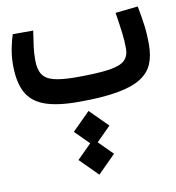

<svg xmlns="http://www.w3.org/2000/svg" viewBox="-77 -417 739 805"><g transform="rotate(-10 293.0 -14.5)"><path d="M248.5 2.9Q158.7 2.9 105.2 -16.6Q51.8 -36.1 28.3 -80.1Q4.9 -124 4.9 -197.3Q4.9 -234.9 12 -269.5Q19 -304.2 26.4 -324.7H113.3Q106.9 -281.7 103.5 -256.3Q100.1 -231 100.1 -200.7Q100.1 -162.1 114.3 -140.1Q128.4 -118.2 162.8 -109.4Q197.3 -100.6 258.3 -100.6Q348.6 -100.6 397.5 -107.9Q446.3 -115.2 464.8 -133.3Q483.4 -151.4 483.4 -183.1Q483.4 -215.8 479 -251Q474.6 -286.1 466.3 -337.9L562.5 -348.1Q571.8 -299.3 576.4 -263.7Q581.1 -228 581.1 -182.1Q581.1 -136.7 567.1 -102.1Q553.2 -67.4 517.1 -43.9Q481 -20.5 416 -8.8Q351.1 2.9 248.5 2.9ZM281.7 318.4 206.1 242.7 266.6 182.1 207.5 123 283.2 47.4 358.9 123 298.3 183.6 357.4 242.7Z"/></g></svg>

Font: Cascadia Mono PL
Style: Regular
Weight: 400
Monospace: yes
Designer: Aaron Bell
Foundry: Saja Typeworks
Version: Version 2404.023; ttfautohint (v1.8.4)